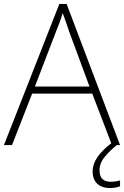

<svg xmlns="http://www.w3.org/2000/svg" viewBox="-20 -829 630 974"><path d="M548 -93 448 -354H143L41 -93H0L281 -809H318L589 -93ZM330 -671Q325 -688 316 -712.5Q307 -737 298 -763Q291 -739 282 -714.5Q273 -690 265 -671L157 -390H434ZM485 35Q485 93 541 93Q555 93 567.5 91Q580 89 589 86V116Q579 120 566 122.5Q553 125 536 125Q498 125 474 103.5Q450 82 450 40Q450 3 475 -33Q500 -69 548 -105L572 -93Q538 -65 511.5 -33.5Q485 -2 485 35Z"/></svg>

Font: Noto Sans Kannada UI ExtraLight
Style: Regular
Weight: 200
Designer: Jelle Bosma - Monotype Design Team
Foundry: Monotype Imaging Inc.
Version: Version 2.005; ttfautohint (v1.8.4.7-5d5b)